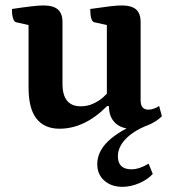

<svg xmlns="http://www.w3.org/2000/svg" viewBox="-20 -468 646 716"><path d="M201.9 12Q145.8 12 116.1 -25.5Q86.5 -63 86.5 -141.7V-385.5L104.6 -370.5L39.9 -385.1Q32.9 -386.6 28.7 -399.4Q24.5 -412.1 24.5 -434.5Q71 -441.4 98 -444.5Q124.9 -447.7 141.9 -447.7Q178.3 -447.7 195.6 -432.9Q213 -418.1 213 -385.6V-155.9Q213 -113.2 230.2 -92.4Q247.4 -71.6 280.9 -71.6Q306.1 -71.6 327.3 -81.3Q348.6 -91 364.8 -105.3Q381.1 -119.7 390.9 -133.3L378.5 -108.2V-385.5L396.6 -370.5L331.4 -385.1Q324.4 -386.6 320.4 -399.4Q316.5 -412.1 316.5 -434.5Q363.1 -441.4 390 -444.5Q416.9 -447.7 433.3 -447.7Q470.3 -447.7 487.4 -432.9Q504.4 -418.1 504.4 -385.6V-94.1Q504.4 -76.2 511.7 -67.6Q519 -59.1 533.3 -59.1Q543 -59.1 554.1 -63Q565.3 -66.9 573.5 -72.7L583.7 -34.4Q561.8 -13.2 530.5 -0.6Q499.2 12 469.9 12Q431.7 12 408.9 -10.3Q386.2 -32.6 386.2 -72.4H379.4Q295.6 12 201.9 12ZM437 228.7Q394.7 228.7 368.7 205.3Q342.7 182 342.7 144.2Q342.7 97.7 383 58.8Q423.3 19.8 505.5 -14.2L527.3 0Q475.2 21.8 447.4 51.6Q419.6 81.4 419.6 114.7Q419.6 163.4 470.2 163.4Q499.2 163.4 534.2 142.3L549.6 180.5Q531.4 201.2 499.6 214.9Q467.9 228.7 437 228.7Z"/></svg>

Font: Petrona
Style: Regular
Weight: 400
Designer: Ringo R. Seeber
Foundry: Ringo R. Seeber
Version: Version 2.001; ttfautohint (v1.8.3)